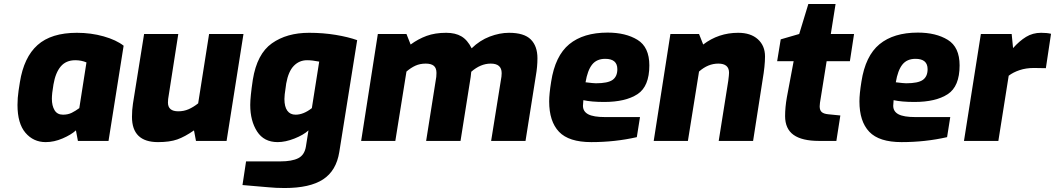

<svg xmlns="http://www.w3.org/2000/svg" viewBox="-20 -709 5308 966"><path d="M68 -181Q68 -216 73.5 -253Q79 -290 80 -295Q100 -421 169 -482.5Q238 -544 367 -544Q438 -544 501.5 -526Q565 -508 602 -479L526 0H372L362 -53Q338 -31 295 -12.5Q252 6 210 6Q148 6 108 -41Q68 -88 68 -181ZM379 -165 415 -395Q389 -406 359 -406Q312 -406 285.5 -374.5Q259 -343 249 -284Q241 -238 241 -212Q241 -177 254.5 -154.5Q268 -132 297 -132Q322 -132 341 -141.5Q360 -151 379 -165Z M644 -121Q644 -156 649 -188L705 -538H877L826 -211Q825 -205 825 -193Q825 -149 877 -149Q905 -149 929 -159.5Q953 -170 977 -189L1032 -538H1205L1120 0H966L956 -53Q910 -21 872 -7.5Q834 6 775 6Q644 6 644 -121Z M1200 222 1218 103H1390Q1449 103 1480.5 87Q1512 71 1519 29L1532 -53Q1507 -30 1461.5 -12Q1416 6 1377 6Q1308 6 1273.5 -47.5Q1239 -101 1239 -181Q1239 -221 1252 -308Q1273 -438 1348 -491Q1423 -544 1535 -544Q1606 -544 1669 -533.5Q1732 -523 1777 -507L1687 56Q1672 150 1605.5 193.5Q1539 237 1412 237Q1368 237 1328 233ZM1549 -165 1586 -399Q1551 -406 1525 -406Q1486 -406 1458.5 -378Q1431 -350 1420 -289L1417 -267Q1411 -230 1411 -211Q1411 -172 1425.5 -152Q1440 -132 1467 -132Q1507 -132 1549 -165Z M1881 -538H2025L2046 -485Q2084 -513 2126.5 -528.5Q2169 -544 2225 -544Q2271 -544 2301.5 -526Q2332 -508 2353 -466Q2394 -506 2444 -525Q2494 -544 2541 -544Q2617 -544 2650.5 -510.5Q2684 -477 2684 -416Q2684 -373 2676 -328L2624 0H2451L2503 -324Q2504 -329 2504 -341Q2504 -389 2449 -389Q2398 -389 2351 -348L2348 -321L2297 0H2124L2175 -322Q2176 -330 2176 -342Q2176 -367 2162.5 -378Q2149 -389 2122 -389Q2093 -389 2070 -378.5Q2047 -368 2025 -349L1969 0H1797Z M2743 -199Q2743 -236 2753 -298Q2773 -428 2844 -486.5Q2915 -545 3037 -545Q3128 -545 3187.5 -508.5Q3247 -472 3247 -380Q3247 -274 3187 -235Q3127 -196 3020 -196Q2956 -196 2915 -205Q2913 -187 2913 -177Q2913 -148 2939.5 -134Q2966 -120 3024 -120H3200L3184 -19Q3074 6 2955 6Q2842 6 2792.5 -46Q2743 -98 2743 -199ZM3086 -361Q3086 -413 3025 -413Q2982 -413 2959 -384Q2936 -355 2926 -295Q2966 -290 2978 -290Q3038 -290 3062 -307Q3086 -324 3086 -361Z M3353 -538H3497L3518 -485Q3595 -544 3694 -544Q3757 -544 3793 -511.5Q3829 -479 3829 -425Q3829 -378 3817 -308L3769 0H3596L3644 -302Q3648 -333 3648 -343Q3648 -389 3594 -389Q3542 -389 3497 -349L3441 0H3269Z M3930 -125Q3930 -169 3939 -220L3973 -401H3890L3908 -511L4001 -538L4047 -689H4184L4160 -538H4277L4256 -401H4139L4110 -220Q4104 -187 4104 -174Q4104 -154 4114.5 -145Q4125 -136 4148 -134L4208 -128L4188 0H4101Q4015 0 3972.5 -30.5Q3930 -61 3930 -125Z M4304 -199Q4304 -236 4314 -298Q4334 -428 4405 -486.5Q4476 -545 4598 -545Q4689 -545 4748.5 -508.5Q4808 -472 4808 -380Q4808 -274 4748 -235Q4688 -196 4581 -196Q4517 -196 4476 -205Q4474 -187 4474 -177Q4474 -148 4500.5 -134Q4527 -120 4585 -120H4761L4745 -19Q4635 6 4516 6Q4403 6 4353.5 -46Q4304 -98 4304 -199ZM4647 -361Q4647 -413 4586 -413Q4543 -413 4520 -384Q4497 -355 4487 -295Q4527 -290 4539 -290Q4599 -290 4623 -307Q4647 -324 4647 -361Z M4915 -538H5070L5077 -467Q5109 -503 5142.5 -523.5Q5176 -544 5218 -544Q5248 -544 5268 -539L5242 -366Q5223 -367 5182 -367Q5142 -367 5109.5 -356Q5077 -345 5055 -328L5003 0H4830Z"/></svg>

Font: Exo ExtraBold
Style: Italic
Weight: 800
Italic angle: -9°
Designer: Natanael Gama
Foundry: Natanael Gama
Version: Version 1.500; ttfautohint (v1.6)